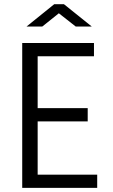

<svg xmlns="http://www.w3.org/2000/svg" viewBox="-20 -908 548 928"><path d="M87.4 -700.2H434.2V-636H162V-385.4H403.9V-321.2H162V-63.7H449.8V0H87.4ZM242.2 -887.8H288.9L423.6 -779.7H346.1L264.4 -843.8L184.2 -779.7H108.2Z"/></svg>

Font: DavidDev Light
Style: Regular
Weight: 300
Designer: David.dev
Foundry: David.dev
Version: Version 1.001;FEAKit 1.0